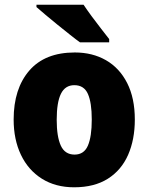

<svg xmlns="http://www.w3.org/2000/svg" viewBox="-20 -786 633 816"><path d="M553 -278Q553 -193 524.5 -128Q496 -63 438.5 -26.5Q381 10 295 10Q216 10 158 -26.5Q100 -63 69 -128Q38 -193 38 -278Q38 -409 104.5 -486Q171 -563 298 -563Q373 -563 430.5 -530Q488 -497 520.5 -433Q553 -369 553 -278ZM221 -277Q221 -205 238.5 -167Q256 -129 297 -129Q337 -129 353.5 -167Q370 -205 370 -278Q370 -350 353.5 -387Q337 -424 296 -424Q257 -424 239 -387.5Q221 -351 221 -277ZM335 -766Q349 -745 369.5 -717Q390 -689 410.5 -663Q431 -637 444 -620V-606H320Q303 -618 278 -638Q253 -658 225.5 -680Q198 -702 174 -722.5Q150 -743 135 -756V-766Z"/></svg>

Font: Noto Sans Gurmukhi SemiCondensed Black
Style: Regular
Weight: 900
Width: 4
Designer: Jelle Bosma - Monotype Design Team
Foundry: Monotype Imaging Inc.
Version: Version 2.004; ttfautohint (v1.8.4.7-5d5b)